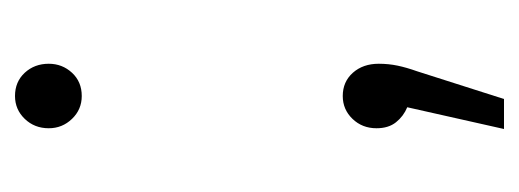

<svg xmlns="http://www.w3.org/2000/svg" viewBox="-238 -320 692 256"><g transform="rotate(-90 108.0 -192.0)"><path d="M64 134 93 5Q81 0 73 -10Q65 -20 65 -36Q65 -55 77.5 -68Q90 -81 108 -81Q127 -81 139 -67.5Q151 -54 151 -33Q151 -20 148.5 -8Q146 4 141 18L104 134ZM65 -473Q65 -492 77.5 -505Q90 -518 108 -518Q127 -518 139 -505Q151 -492 151 -473Q151 -455 139 -442Q127 -429 108 -429Q90 -429 77.5 -442Q65 -455 65 -473Z"/></g></svg>

Font: Radio Canada Light
Style: Regular
Weight: 300
Designer: Charles Daoud, Etienne Aubert Bonn, Alexandre Saumier Demers, Jacques Le Bailly
Foundry: Radio-Canada
Version: Version 2.104;gftools[0.9.28.dev5+ged2979d]